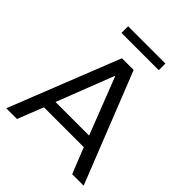

<svg xmlns="http://www.w3.org/2000/svg" viewBox="-229 -984 1124 1124"><g transform="rotate(45 332.5 -422.0)"><path d="M12 0 284 -686H381L653 0H558L494 -160H164L101 0ZM190 -230H468L331 -582H327ZM177 -789V-844H486V-789Z"/></g></svg>

Font: Chivo Medium Light
Style: Regular
Weight: 300
Version: Version 2.002